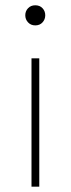

<svg xmlns="http://www.w3.org/2000/svg" viewBox="-20 -703 266 723"><path d="M75.2 -645.5Q75.2 -629.9 85.7 -618.7Q96.2 -607.4 112.8 -607.4Q129.9 -607.4 140.1 -618.7Q150.4 -629.9 150.4 -645.5Q150.4 -661.1 140.1 -672.1Q129.9 -683.1 112.8 -683.1Q96.2 -683.1 85.7 -672.1Q75.2 -661.1 75.2 -645.5ZM98.6 -483.4V0H127.9V-483.4Z"/></svg>

Font: Estedad VF
Style: Regular
Weight: 100
Designer: Amin Abedi
Version: Version 7.3